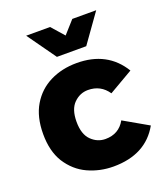

<svg xmlns="http://www.w3.org/2000/svg" viewBox="-140 -862 842 966"><g transform="rotate(-20 281.0 -378.5)"><path d="M302 6Q229.5 6 165.8 -23.2Q102 -52.5 61.5 -116Q24 -177 24 -268Q24 -360 61 -422Q98 -484 161.5 -515.5Q225 -547 304 -547Q468 -547 546 -419L417 -344Q379 -400 311 -400Q268 -400 235.5 -368Q203 -336 203 -269Q203 -202 235.5 -170Q268 -138 311 -138Q383 -138 417 -199L548 -124Q475 6 302 6ZM379 -610H222L113 -763H241L300 -696L360 -763H488Z"/></g></svg>

Font: Argentum Novus
Style: Bold
Weight: 700
Designer: Julieta Ulanovsky (font) & Cristiano Sobral (main changes)
Foundry: Julieta Ulanovsky (font) & Cristiano Sobral (main changes)
Version: Version 3.00;November 27, 2020;FontCreator 13.0.0.2655 64-bi